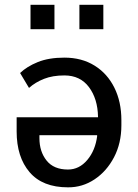

<svg xmlns="http://www.w3.org/2000/svg" viewBox="-20 -782 584 811"><path d="M267.1 9.3Q159.7 9.3 105 -54.7Q50.3 -118.7 50.3 -226.6V-286.6H394V-289.1Q392.6 -364.7 355.7 -414.1Q318.8 -463.4 252 -463.4Q202.6 -463.4 166 -449Q129.4 -434.6 102.5 -410.6L64.9 -473.6Q93.3 -501 139.6 -519.8Q186 -538.6 252 -538.6Q325.2 -538.6 379.4 -504.9Q433.6 -471.2 463.1 -411.6Q492.7 -352.1 492.7 -274.4V-252.9Q492.7 -177.2 461.7 -117.9Q430.7 -58.6 379.4 -24.4Q328.1 9.8 267.1 9.3ZM267.1 -65.9Q314.5 -65.9 348.6 -106.2Q382.8 -146.5 390.6 -208.5L389.6 -210.9H146.5V-198.7Q146.5 -141.6 176.8 -103.8Q207 -65.9 267.1 -65.9ZM315.4 -658.7V-761.7H416.5V-658.7ZM108.9 -658.7V-761.7H210V-658.7Z"/></svg>

Font: Roboto Slab
Style: Regular
Weight: 400
Designer: Google
Version: Version 2.000; ttfautohint (v1.8.1.43-b0c9)